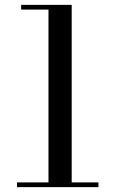

<svg xmlns="http://www.w3.org/2000/svg" viewBox="-20 -770 474 790"><path d="M179.5 -5.5V-730.5H67V-750H275V-5.5ZM50 0V-19.5H385V0Z"/></svg>

Font: Bodoni Moda 11pt
Style: Regular
Weight: 400
Version: Version 2.004